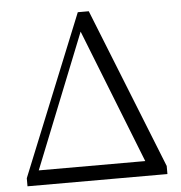

<svg xmlns="http://www.w3.org/2000/svg" viewBox="-52 -783 785 833"><g transform="rotate(-5 340.0 -366.5)"><path d="M88.9 -64.5H552.7L322.3 -648.4ZM365.2 -733.4 643.6 -35.2V0H34.2V-35.2L317.4 -733.4Z"/></g></svg>

Font: GenYoMin JP Light
Style: Regular
Weight: 300
Version: Version 1.001;PS 1;hotconv 16.6.51;makeotf.lib2.5.65220 DEVE